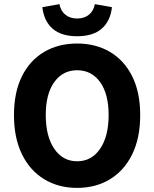

<svg xmlns="http://www.w3.org/2000/svg" viewBox="-20 -894 744 926"><path d="M352.1 12.2Q261.7 12.2 192.9 -29.8Q124 -71.8 85.7 -150.4Q47.4 -229 47.4 -338.9Q47.4 -448.7 85.7 -525.9Q124 -603 192.9 -643.6Q261.7 -684.1 352.1 -684.1Q442.4 -684.1 511 -643.3Q579.6 -602.5 617.9 -525.4Q656.2 -448.2 656.2 -338.9Q656.2 -229 617.9 -150.4Q579.6 -71.8 511 -29.8Q442.4 12.2 352.1 12.2ZM352.1 -116.2Q421.9 -116.2 462.9 -176.5Q503.9 -236.8 503.9 -338.9Q503.9 -440.9 462.9 -498Q421.9 -555.2 352.1 -555.2Q282.7 -555.2 241.7 -498Q200.7 -440.9 200.7 -338.9Q200.7 -236.8 241.7 -176.5Q282.7 -116.2 352.1 -116.2ZM352.1 -719.2Q275.9 -719.2 234.1 -755.4Q192.4 -791.5 184.1 -859.4L266.6 -874Q272.9 -841.3 295.4 -823Q317.9 -804.7 352.1 -804.7Q386.7 -804.7 408.9 -823Q431.2 -841.3 437.5 -874L520 -859.4Q512.2 -791.5 470.2 -755.4Q428.2 -719.2 352.1 -719.2Z"/></svg>

Font: Akatab Black
Style: Regular
Weight: 900
Designer: SIL Global
Foundry: SIL Global
Version: Version 4.000